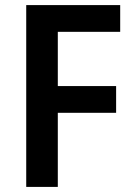

<svg xmlns="http://www.w3.org/2000/svg" viewBox="-20 -734 528 754"><path d="M207 0H83V-714H452V-609H207V-396H436V-291H207Z"/></svg>

Font: Noto Sans Devanagari SemiCondensed SemiBold
Style: Regular
Weight: 600
Width: 4
Designer: Jelle Bosma - Monotype Design Team
Foundry: Monotype Imaging Inc.
Version: Version 2.004; ttfautohint (v1.8.4.7-5d5b)